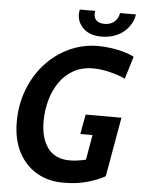

<svg xmlns="http://www.w3.org/2000/svg" viewBox="-60 -943 740 1004"><g transform="rotate(5 310.0 -441.0)"><path d="M309 14Q230.5 14 169.8 -21.8Q109 -57.5 74.8 -123.8Q40.5 -190 40.5 -282.5Q40.5 -373.5 70.8 -452Q101 -530.5 154.5 -589.2Q208 -648 279 -681Q350 -714 431 -714Q463 -714 498.8 -709Q534.5 -704 566.8 -694.8Q599 -685.5 619.5 -673.5L583.5 -555.5Q551 -571.5 503.8 -583.2Q456.5 -595 414 -595Q355.5 -595 311.5 -570.2Q267.5 -545.5 238.2 -502.8Q209 -460 194.5 -406.8Q180 -353.5 180 -296.5Q180 -209 218.2 -157Q256.5 -105 334.5 -105Q361.5 -105 393.5 -111Q425.5 -117 465 -128L409 -62L450.5 -302L496.5 -247.5H377L396 -351H584L529 -39Q491 -17.5 436.2 -1.8Q381.5 14 309 14ZM441.5 -764.5Q382 -764.5 348.5 -795.8Q315 -827 315 -871Q315 -877 315.8 -882.5Q316.5 -888 317.5 -895.5H399Q398.5 -893 397.8 -888.5Q397 -884 397 -879.5Q397 -856.5 412 -844.2Q427 -832 453 -832Q483.5 -832 503.8 -849Q524 -866 529 -895.5H612.5Q603 -838 556.8 -801.2Q510.5 -764.5 441.5 -764.5Z"/></g></svg>

Font: Cabin
Style: Bold Italic
Weight: 700
Width: 4
Italic angle: -10°
Designer: Pablo Impallari
Foundry: Pablo Impallari. http://www.impallari.com Igino Marini. http://www.ikern.com
Version: Version 3.001